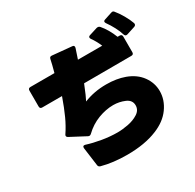

<svg xmlns="http://www.w3.org/2000/svg" viewBox="-194 -1086 1387 1363"><g transform="rotate(-30 500.0 -404.5)"><path d="M893 -677Q882 -677 877 -691Q868 -722 849 -758Q830 -794 809 -823Q804 -831 804 -836Q804 -845 817 -849L878 -869Q884 -871 887 -871Q897 -871 903 -862Q925 -836 947.5 -797Q970 -758 982 -724L983 -717Q983 -705 969 -700L901 -678Q898 -677 893 -677ZM250 17 230 -132V-136Q230 -150 242 -150L250 -149Q303 -132 368 -121Q433 -110 493 -110Q533 -110 580.5 -119Q628 -128 664 -151Q700 -174 700 -213Q700 -256 655.5 -275Q611 -294 562 -294Q502 -294 438.5 -270Q375 -246 323 -196Q316 -189 308 -189Q303 -189 297 -192L172 -258Q161 -264 161 -273Q161 -279 165 -284Q198 -333 224.5 -391Q251 -449 280 -531H118Q99 -531 99 -550V-680Q99 -699 118 -699H315Q332 -761 340 -800Q343 -818 361 -816L519 -801Q535 -800 535 -787L534 -779L507 -698H706Q687 -743 660 -781Q656 -786 656 -793Q656 -802 668 -806L735 -827Q738 -828 744 -828Q754 -828 761 -820Q804 -770 832 -698H849Q868 -698 868 -679V-551Q868 -532 849 -532L461 -531Q425 -441 409 -412Q493 -446 592 -446Q676 -446 742 -422Q818 -394 858.5 -338Q899 -282 899 -215Q899 -143 853 -79Q807 -15 720 20Q618 62 474 62Q359 62 267 37Q251 32 250 17Z"/></g></svg>

Font: LINE Seed JP_TTF ExtraBold
Style: Regular
Weight: 800
Designer: LY Corporation & Fontrix & Fontworks
Version: Version 1.015